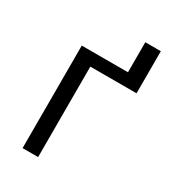

<svg xmlns="http://www.w3.org/2000/svg" viewBox="-172 -780 771 868"><g transform="rotate(30 214.0 -346.0)"><path d="M327.1 -691.9H408.2V-472.2H167V0H85.9V-535.2H327.1Z"/></g></svg>

Font: OpenSansEmoji
Style: Regular
Weight: 400
Foundry: MorbZ
Version: Version 1.000;PS 001.000;hotconv 1.0.70;makeotf.lib2.5.58329